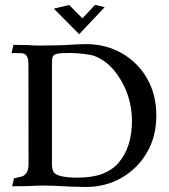

<svg xmlns="http://www.w3.org/2000/svg" viewBox="-20 -761 693 785"><path d="M331.5 3.4Q283.2 3.4 199.7 -1.5Q175.3 -2.4 155.3 -2.4L124.5 -1.5Q101.6 0.5 29.8 0.5L37.1 -31.7L61.5 -37.6Q94.7 -42.5 96.7 -85.4L96.2 -498Q96.2 -520 90.8 -529.5Q85.4 -539.1 78.1 -541.5Q70.8 -543.9 63 -543.9H27.3L34.7 -577.6Q71.8 -577.6 87.9 -576.9Q104 -576.2 113.5 -575.4Q123 -574.7 136.2 -574.7Q224.1 -574.7 276.9 -578.6Q310.5 -580.6 331.5 -580.6Q413.1 -580.6 478.3 -543.2Q543.5 -505.9 581.3 -440.2Q619.1 -374.5 619.1 -288.6Q619.1 -202.6 580.6 -137Q542 -71.3 476.8 -33.9Q411.6 3.4 331.5 3.4ZM294.9 -34.7Q357.4 -34.7 397.5 -49.8Q437.5 -64.9 463.4 -93.8Q519.5 -158.7 519.5 -266.1Q519.5 -370.6 460.4 -455.1Q420.9 -511.7 363.8 -533.2Q351.6 -537.1 321 -540.8Q290.5 -544.4 267.1 -544.4Q230.5 -544.4 215.1 -541.5Q199.7 -538.6 196 -530Q192.4 -521.5 192.4 -501V-91.3Q192.4 -66.9 200.2 -56.2Q218.3 -34.7 294.9 -34.7ZM303.7 -621.1 200.2 -725.6 262.7 -740.7 316.9 -686 368.7 -741.2 407.7 -731.4Z"/></svg>

Font: Quaaykop
Style: Medium
Weight: 500
Designer: Tup Wanders
Foundry: Free font, DO NOT SELL
Version: Version 1.00;July 31, 2023;FontCreator 11.5.0.2430 64-bit